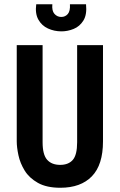

<svg xmlns="http://www.w3.org/2000/svg" viewBox="-20 -873 565 906"><path d="M265 13Q200 13 159 -10Q118 -33 96.5 -68Q75 -103 67 -140.5Q59 -178 59 -206V-660H181V-202Q181 -143 202.5 -119Q224 -95 264 -95Q303 -95 323.5 -118.5Q344 -142 344 -202V-660H466V-206Q466 -95 413.5 -41Q361 13 265 13ZM151 -853H227Q224 -822 237 -807.5Q250 -793 269 -793Q288 -793 300 -807Q312 -821 310 -853H386Q391 -804 373.5 -776Q356 -748 327.5 -736.5Q299 -725 270 -725Q236 -725 206.5 -738.5Q177 -752 161 -780.5Q145 -809 151 -853Z"/></svg>

Font: Bricolage Grotesque 12pt Condensed SemiBold
Style: Regular
Weight: 600
Width: 3
Designer: Mathieu Triay
Foundry: Atelier Triay
Version: Version 1.001; ttfautohint (v1.8.4.7-5d5b);gftools[0.9.33.de